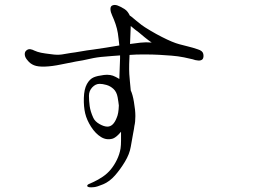

<svg xmlns="http://www.w3.org/2000/svg" viewBox="-20 -737 1040 790"><path d="M794 -534Q774 -541 753 -546Q732 -551 718 -555Q691 -562 646 -585Q624 -596 598 -611.5Q572 -627 563 -634Q553 -642 540.5 -652Q528 -662 520 -669Q518 -671 514 -673Q511 -680 505.5 -687.5Q500 -695 492 -700Q476 -710 463.5 -714.5Q451 -719 441 -714Q434 -710 434.5 -698.5Q435 -687 442 -672Q449 -657 455.5 -638Q462 -619 465 -600Q466 -590 468 -577Q470 -564 471 -550Q447 -546 416.5 -541Q386 -536 363 -533Q338 -530 313 -525.5Q288 -521 271 -519Q254 -516 235 -513Q216 -510 190 -514Q164 -517 149 -520Q134 -523 121 -529Q114 -533 105 -534.5Q96 -536 88 -529Q81 -523 82 -511.5Q83 -500 94 -488Q104 -475 120 -468.5Q136 -462 165 -463Q194 -464 230 -471.5Q266 -479 293 -484Q320 -488 350 -495Q380 -502 411 -504Q424 -505 440 -506.5Q456 -508 474 -509Q474 -506 474 -502.5Q474 -499 474 -496Q473 -476 472.5 -455Q472 -434 471 -412Q467 -414 463.5 -416.5Q460 -419 455 -421Q435 -432 407.5 -428.5Q380 -425 366 -419Q349 -412 337.5 -391Q326 -370 325 -334Q324 -298 330.5 -270.5Q337 -243 355 -215Q373 -187 396 -173Q419 -159 445 -167Q460 -173 478 -195Q478 -176 478 -158Q478 -140 476 -126Q472 -102 461 -79.5Q450 -57 436 -40Q422 -23 403 -10Q384 3 362 13Q354 16 346 20Q338 24 339 28Q340 36 367 33Q379 32 405 21Q431 10 453 -15Q475 -40 494 -71.5Q513 -103 518 -133Q523 -164 527.5 -186.5Q532 -209 533 -219Q537 -235 537 -259.5Q537 -284 531 -318Q526 -348 518 -365Q516 -384 514.5 -402Q513 -420 512 -432Q511 -451 511.5 -472.5Q512 -494 513 -511Q526 -512 540 -512.5Q554 -513 568 -513Q609 -513 634.5 -511.5Q660 -510 686 -508Q712 -506 737 -501Q762 -496 773 -493Q783 -489 795.5 -488Q808 -487 814 -494Q819 -502 816.5 -515Q814 -528 794 -534ZM460 -252Q446 -216 422 -216Q408 -216 389.5 -226.5Q371 -237 364 -252Q352 -278 349 -300.5Q346 -323 346 -343Q346 -363 359.5 -377.5Q373 -392 390 -392Q402 -392 418 -387.5Q434 -383 447 -371Q460 -359 464 -337Q466 -327 467 -318.5Q468 -310 469 -303Q468 -269 460 -252ZM515 -556Q516 -572 516.5 -593.5Q517 -615 518 -630Q526 -623 535.5 -615.5Q545 -608 552 -603Q560 -596 576 -583Q592 -570 604 -562Q581 -564 558 -561.5Q535 -559 515 -556Z"/></svg>

Font: Hannari
Style: Regular
Weight: 400
Version: Version 1.12